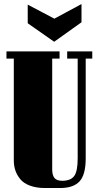

<svg xmlns="http://www.w3.org/2000/svg" viewBox="-20 -925 492 957"><path d="M279.8 12.2H205.1Q161.6 12.2 129.9 0.5Q98.1 -11.2 81.3 -31.7Q64.5 -52.2 56.6 -75.4Q48.8 -98.6 48.8 -126V-632.8H12.2V-668.9H276.9V-632.8H240.2V-80.1Q240.2 -51.3 251.7 -37.6Q263.2 -23.9 290 -23.9Q332 -23.9 349.6 -47.4Q367.2 -70.8 367.2 -136.2V-632.8H314.9V-668.9H439.9V-632.8H407.2V-136.2Q407.2 -54.2 376.5 -21Q345.7 12.2 279.8 12.2ZM250 -716.8 118.2 -809.1V-901.9L251 -832L386.2 -904.8V-814Z"/></svg>

Font: Lletraferida
Style: Heavy
Weight: 900
Designer: Josep Patau Bellart
Foundry: Josep Patau Bellart
Version: Version 1.000